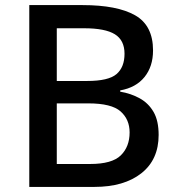

<svg xmlns="http://www.w3.org/2000/svg" viewBox="-20 -827 696 754"><path d="M304 -807Q440 -807 510.5 -767Q581 -727 581 -629Q581 -566 547.5 -524.5Q514 -483 452 -472V-467Q494 -460 528.5 -441Q563 -422 583 -387.5Q603 -353 603 -297Q603 -200 535 -146.5Q467 -93 351 -93H95V-807ZM322 -509Q406 -509 437.5 -536Q469 -563 469 -616Q469 -669 431 -692.5Q393 -716 310 -716H203V-509ZM203 -421V-183H334Q420 -183 454.5 -217Q489 -251 489 -307Q489 -358 453.5 -389.5Q418 -421 327 -421Z"/></svg>

Font: Noto Sans Telugu UI Medium
Style: Regular
Weight: 500
Designer: Jelle Bosma - Monotype Design Team
Foundry: Monotype Imaging Inc.
Version: Version 2.005; ttfautohint (v1.8.4.7-5d5b)